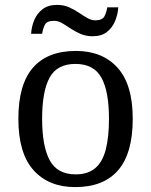

<svg xmlns="http://www.w3.org/2000/svg" viewBox="-20 -754 617 784"><path d="M287 10Q179 10 117 -59Q55 -128 55 -269Q55 -409 114.5 -477.5Q174 -546 290 -546Q398 -546 460 -477.5Q522 -409 522 -269Q522 -128 462.5 -59Q403 10 287 10ZM289 -42Q339 -42 369 -67.5Q399 -93 412 -144Q425 -195 425 -269Q425 -381 394 -437Q363 -493 288 -493Q213 -493 182.5 -437Q152 -381 152 -269Q152 -157 183 -99.5Q214 -42 289 -42ZM358 -606Q331 -606 309 -615.5Q287 -625 268.5 -637.5Q250 -650 233.5 -659.5Q217 -669 201 -669Q171 -669 163 -652.5Q155 -636 152 -616H107Q109 -647 120.5 -673.5Q132 -700 154.5 -717Q177 -734 213 -734Q240 -734 261.5 -724.5Q283 -715 301.5 -702.5Q320 -690 336.5 -680.5Q353 -671 369 -671Q398 -671 406.5 -687.5Q415 -704 418 -724H463Q461 -694 449.5 -667Q438 -640 416 -623Q394 -606 358 -606Z"/></svg>

Font: Noto Serif Tamil
Style: Italic
Weight: 400
Italic angle: -12°
Designer: Indian Type Foundry, Tom Grace, and the Monotype Design Team
Foundry: Monotype Imaging Inc.
Version: Version 2.003